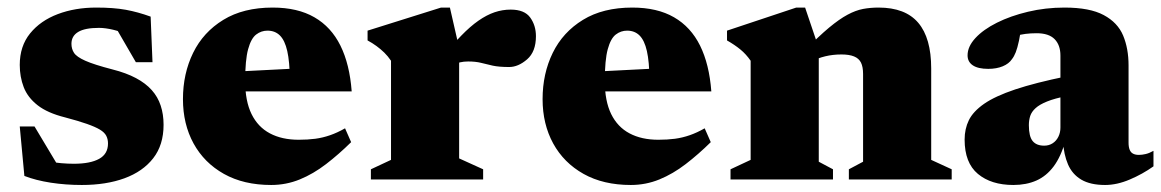

<svg xmlns="http://www.w3.org/2000/svg" viewBox="-20 -486 3144 520"><path d="M240.5 -465.5Q288 -465.5 320.8 -459.5Q353.5 -453.5 388 -441L393 -317.5H348L279 -436.5L327.5 -390.5Q307.5 -400.5 286.2 -405.5Q265 -410.5 248 -410.5Q210 -410.5 191.8 -399.5Q173.5 -388.5 173.5 -367.5Q173.5 -353.5 180.5 -342.8Q187.5 -332 211 -321.5Q234.5 -311 284.5 -298Q322 -288.5 348.2 -274.5Q374.5 -260.5 391 -242Q407.5 -223.5 415.2 -200Q423 -176.5 423 -148Q423 -93.5 395 -57.5Q367 -21.5 317.2 -3.2Q267.5 15 201.5 15Q158 15 117.5 8.8Q77 2.5 46 -9.5L33.5 -143.5H73.5L152.5 -11.5L76.5 -58Q93 -52.5 110.8 -49Q128.5 -45.5 146.2 -44Q164 -42.5 180 -42.5Q224.5 -42.5 248.5 -55.8Q272.5 -69 272.5 -97.5Q272.5 -109 267.8 -118.2Q263 -127.5 250.5 -135Q238 -142.5 215.2 -150.5Q192.5 -158.5 156.5 -168Q108.5 -180 81.8 -201Q55 -222 44.2 -250Q33.5 -278 33.5 -310Q33.5 -361 61.5 -395.5Q89.5 -430 136.5 -447.8Q183.5 -465.5 240.5 -465.5Z M718.5 -465.5Q786 -465.5 831.5 -439.2Q877 -413 902 -362.5Q927 -312 932.5 -238.5H597V-291L841.5 -303.5L765 -271.5Q764.5 -319 758 -347.8Q751.5 -376.5 738.2 -389.8Q725 -403 704.5 -403Q687.5 -403 673.8 -392.5Q660 -382 652 -352.8Q644 -323.5 644 -266.5Q644 -212.5 661.2 -177.2Q678.5 -142 711 -124.8Q743.5 -107.5 789 -107.5Q813.5 -107.5 834 -110.2Q854.5 -113 874 -119.8Q893.5 -126.5 914.5 -138.5L931 -101Q897.5 -68 863 -41.5Q828.5 -15 791.8 0Q755 15 714.5 15Q640 15 586.5 -15Q533 -45 504.2 -97.5Q475.5 -150 475.5 -217.5Q475.5 -286.5 503 -342.8Q530.5 -399 584.8 -432.2Q639 -465.5 718.5 -465.5Z M1363 -460Q1400.5 -460 1416 -438.5Q1431.5 -417 1431.5 -388Q1431.5 -346 1407.5 -325.2Q1383.5 -304.5 1359 -304.5Q1331.5 -304.5 1314.5 -308.2Q1297.5 -312 1282.8 -315.8Q1268 -319.5 1248 -319.5Q1236 -319.5 1226.2 -317.2Q1216.5 -315 1207.5 -310Q1198.5 -305 1188 -296.5L1175.5 -327.5Q1204.5 -364 1229 -389.2Q1253.5 -414.5 1275.8 -430Q1298 -445.5 1319.5 -452.8Q1341 -460 1363 -460ZM1223.5 -356V-57L1288.5 -27.5V0H984.5V-27.5L1039 -53V-321.5Q1030.5 -334 1020.8 -343.5Q1011 -353 999.8 -361.2Q988.5 -369.5 975.5 -376.5V-403L1174.5 -465.5H1198.5Z M1692.5 -465.5Q1760 -465.5 1805.5 -439.2Q1851 -413 1876 -362.5Q1901 -312 1906.5 -238.5H1571V-291L1815.5 -303.5L1739 -271.5Q1738.5 -319 1732 -347.8Q1725.5 -376.5 1712.2 -389.8Q1699 -403 1678.5 -403Q1661.5 -403 1647.8 -392.5Q1634 -382 1626 -352.8Q1618 -323.5 1618 -266.5Q1618 -212.5 1635.2 -177.2Q1652.5 -142 1685 -124.8Q1717.5 -107.5 1763 -107.5Q1787.5 -107.5 1808 -110.2Q1828.5 -113 1848 -119.8Q1867.5 -126.5 1888.5 -138.5L1905 -101Q1871.5 -68 1837 -41.5Q1802.5 -15 1765.8 0Q1729 15 1688.5 15Q1614 15 1560.5 -15Q1507 -45 1478.2 -97.5Q1449.5 -150 1449.5 -217.5Q1449.5 -286.5 1477 -342.8Q1504.5 -399 1558.8 -432.2Q1613 -465.5 1692.5 -465.5Z M2197.5 -356V-48L2236 -27.5V0H1958.5V-27.5L2013 -53V-321.5Q2000.5 -339.5 1985.2 -352Q1970 -364.5 1949 -376.5V-403L2136.5 -465.5H2160.5ZM2279 -27.5 2317.5 -48V-285.5Q2317.5 -305 2311.8 -316.5Q2306 -328 2293 -333.2Q2280 -338.5 2259 -338.5Q2235.5 -338.5 2215 -333.5Q2194.5 -328.5 2177.5 -319.5L2158.5 -348Q2197 -387.5 2225.2 -411Q2253.5 -434.5 2275.5 -446.2Q2297.5 -458 2317.5 -461.8Q2337.5 -465.5 2359.5 -465.5Q2432 -465.5 2467 -424.2Q2502 -383 2502 -300.5V-53L2557.5 -27.5V0H2279Z M2869.5 -279.5V-226Q2836.5 -219.5 2816 -211.2Q2795.5 -203 2784.8 -193.2Q2774 -183.5 2770.2 -172Q2766.5 -160.5 2766.5 -147Q2766.5 -116.5 2776.8 -104Q2787 -91.5 2808 -91.5Q2821 -91.5 2831 -98Q2841 -104.5 2846.5 -115.8Q2852 -127 2852 -140.5V-335.5Q2852 -364 2836.2 -380Q2820.5 -396 2787.5 -396Q2771 -396 2757.2 -394.2Q2743.5 -392.5 2733.5 -389L2748.5 -430Q2744 -396 2739.8 -376Q2735.5 -356 2731 -344.5Q2726.5 -333 2720.5 -325.5Q2712.5 -313.5 2695.8 -306.5Q2679 -299.5 2656.5 -299.5Q2629 -299.5 2614.8 -309Q2600.5 -318.5 2600.5 -336Q2600.5 -360 2621.8 -383Q2643 -406 2680 -424.5Q2717 -443 2764.2 -454.2Q2811.5 -465.5 2863 -465.5Q2931.5 -465.5 2969.2 -445.2Q3007 -425 3021.8 -389.8Q3036.5 -354.5 3036.5 -309V-99.5Q3036.5 -88 3039.5 -80.5Q3042.5 -73 3048.8 -69.8Q3055 -66.5 3064.5 -66.5Q3073 -66.5 3082.8 -68.8Q3092.5 -71 3104 -77.5V-35.5Q3074.5 -14.5 3039.8 0.2Q3005 15 2973 15Q2933 15 2908.5 0.5Q2884 -14 2872.5 -40.8Q2861 -67.5 2859 -103.5L2865.5 -105Q2853.5 -62 2833.8 -35.5Q2814 -9 2786.8 3Q2759.5 15 2724.5 15Q2664.5 15 2628.5 -15Q2592.5 -45 2592.5 -108Q2592.5 -137 2604 -160.5Q2615.5 -184 2645.2 -204.8Q2675 -225.5 2729.5 -243.8Q2784 -262 2869.5 -279.5Z"/></svg>

Font: Newsreader 16pt 16pt ExtraBold
Style: Regular
Weight: 800
Version: Version 1.003